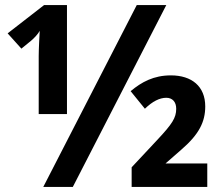

<svg xmlns="http://www.w3.org/2000/svg" viewBox="-20 -734 867 754"><path d="M150 0H266L633 -714H517ZM132 -286H243V-714H153L10 -603L64 -543L102 -574C114 -584 130 -601 136 -613C135 -595 132 -541 132 -514ZM497 0H794V-92H630L694 -148C762 -207 786 -256 786 -316C786 -395 733 -438 651 -438C584 -438 536 -412 493 -376L549 -307C579 -336 607 -350 633 -350C657 -350 672 -334 672 -307C672 -271 656 -247 598 -185L497 -77Z"/></svg>

Font: Noto Sans Display
Style: Bold
Weight: 700
Designer: Monotype Design Team
Foundry: Monotype Imaging Inc.
Version: Version 1.900